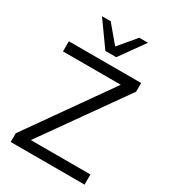

<svg xmlns="http://www.w3.org/2000/svg" viewBox="-222 -1051 1039 1164"><g transform="rotate(30 298.0 -468.5)"><path d="M43 0V-61L470 -666V-634H43V-705H549V-644L121 -40V-71H560V0ZM264 -765 141 -937H202L302 -818L402 -937H463L340 -765Z"/></g></svg>

Font: Mulish ExtraLight
Style: Regular
Weight: 400
Version: Version 3.603